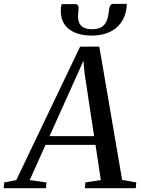

<svg xmlns="http://www.w3.org/2000/svg" viewBox="-86 -994 746 1014"><path d="M-66.5 0 -63.5 -30.5 0 -43 337 -747.5 438.5 -748 559 -44 633.5 -30.5 631 0H362.5L365 -30.5L446.5 -43L418.5 -229H154.5L71 -43L159.5 -30.5L156.5 0ZM175.5 -275H411L360.5 -608.5L354.5 -673.5L329 -615.5ZM312 -972Q322.5 -972 326 -965.5Q329.5 -959 329 -947.5Q328.5 -938 327.2 -927Q326 -916 326 -907.5Q325.5 -874.5 343.8 -857Q362 -839.5 401 -839.5Q432 -839.5 450.2 -851Q468.5 -862.5 477.5 -884.5Q486.5 -906.5 489 -937Q490.5 -953.5 495.5 -963.5Q500.5 -973.5 512 -973.5H583.5Q583.5 -969.5 583.5 -964.8Q583.5 -960 582.5 -952.5Q576 -905 551.8 -872.2Q527.5 -839.5 488.5 -822.8Q449.5 -806 398.5 -806Q349.5 -806 312.2 -820.8Q275 -835.5 254.8 -865Q234.5 -894.5 235 -937.5Q235 -947.5 236 -955.8Q237 -964 239.5 -972Z"/></svg>

Font: Merriweather 72pt
Style: Italic
Weight: 400
Italic angle: -7.8°
Version: Version 2.101